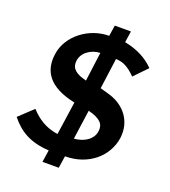

<svg xmlns="http://www.w3.org/2000/svg" viewBox="-154 -898 959 1086"><g transform="rotate(20 326.0 -355.0)"><path d="M596 -201C609 -302 550 -380 455 -410L395 -427L420 -612C465 -610 494 -595 540 -550L615 -628C572 -672 514 -704 436 -719L446 -787H349L339 -722C218 -722 103 -635 87 -522C71 -417 119 -334 283 -300L254 -100C182 -110 131 -144 88 -191L4 -112C59 -43 127 -2 239 4L228 77H326L337 4C479 4 580 -87 596 -201ZM302 -439 269 -449C227 -466 210 -487 213 -522C216 -574 268 -612 325 -614ZM350 -107 375 -284C450 -265 473 -237 467 -195C462 -148 416 -112 350 -107Z"/></g></svg>

Font: United Sans
Style: Bold Italic
Weight: 700
Italic angle: -8°
Designer: Pablo Impallari, Rodrigo Fuenzalida (Modified by Dan O. Williams)
Version: Version 1.000;PS 001.000;hotconv 1.0.88;makeotf.lib2.5.64775